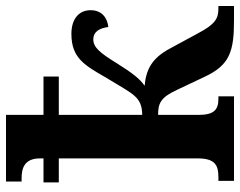

<svg xmlns="http://www.w3.org/2000/svg" viewBox="-100 -700 800 640"><g transform="rotate(-90 300.0 -380.0)"><path d="M17 0H299V-52H290C255 -52 237 -66 237 -118V-253C275 -253 295 -245 320 -191L364 -98C403 -14 449 0 552 0H600V-52H591C558 -52 539 -63 509 -120L458 -214C426 -274 388 -293 334 -298C358 -314 378 -341 410 -392C444 -447 462 -469 489 -469C514 -469 526 -449 530 -419C561 -422 586 -441 586 -478C586 -516 558 -542 507 -542C426 -542 402 -497 362 -428C331 -377 314 -345 298 -329C284 -314 266 -306 237 -306V-584H365V-635H237V-760H15V-708H26C57 -708 92 -700 92 -647V-635H12V-584H92V-121C92 -63 69 -52 30 -52H17Z"/></g></svg>

Font: Noto Serif SemiCondensed
Style: Bold
Weight: 700
Width: 4
Designer: Monotype Design Team
Foundry: Monotype Imaging Inc.
Version: Version 2.015